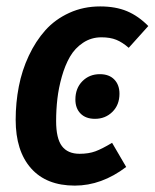

<svg xmlns="http://www.w3.org/2000/svg" viewBox="-20 -563 482 598"><path d="M292 -543Q340.3 -543 375.7 -528.1Q411.1 -513.2 441.9 -481.9L380.9 -414.1Q361.3 -431.2 342.3 -439Q323.2 -446.8 295.9 -446.8Q264.2 -446.8 238.8 -429.9Q213.4 -413.1 198 -386.5Q182.6 -359.9 172.6 -324.5Q162.6 -289.1 158.7 -255.1Q154.8 -221.2 154.8 -186Q154.8 -131.8 172.9 -107.9Q190.9 -84 228 -84Q256.3 -84 277.3 -91.8Q298.3 -99.6 329.1 -118.2L373 -43Q296.4 15.1 212.9 15.1Q124.5 15.1 76.7 -38.8Q28.8 -92.8 28.8 -189.9Q28.8 -243.2 38.6 -293.5Q48.3 -343.8 69.6 -389.2Q90.8 -434.6 121.3 -468.8Q151.9 -502.9 195.8 -522.9Q239.7 -543 292 -543ZM275.9 -192.9Q247.1 -192.9 231 -209.2Q214.8 -225.6 214.8 -252.9Q214.8 -288.1 236.6 -310.1Q258.3 -332 291 -332Q319.8 -332 335.9 -315.4Q352.1 -298.8 352.1 -271Q352.1 -236.3 330.1 -214.6Q308.1 -192.9 275.9 -192.9Z"/></svg>

Font: Fira Sans Compressed Medium
Style: Italic
Weight: 500
Width: 3
Italic angle: -8°
Designer: Carrois Corporate & Edenspiekermann AG
Foundry: Carrois Corporate GbR & Edenspiekermann AG
Version: Version 4.203;PS 004.203;hotconv 1.0.88;makeotf.lib2.5.64775